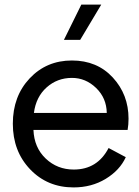

<svg xmlns="http://www.w3.org/2000/svg" viewBox="-20 -806 607 838"><path d="M422 -786 330 -632H259L335 -786ZM541 -288Q541 -262 537 -239H126Q129 -162 179.5 -114Q230 -66 302 -66Q405 -66 454 -160L529 -120Q503 -63 441.5 -25.5Q380 12 301 12Q187 12 111.5 -67Q36 -146 36 -266Q36 -386 109.5 -464Q183 -542 294 -542Q404 -542 472.5 -467.5Q541 -393 541 -288ZM128 -313H446Q445 -378 399.5 -422Q354 -466 294 -466Q230 -466 183.5 -424.5Q137 -383 128 -313Z"/></svg>

Font: Plus Jakarta Display
Style: Regular
Weight: 400
Designer: Gumpita Rahayu
Foundry: Tokotype Studio
Version: Version 1.000;hotconv 1.0.109;makeotfexe 2.5.65596